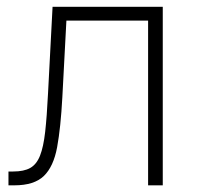

<svg xmlns="http://www.w3.org/2000/svg" viewBox="-20 -556 590 576"><path d="M5.4 0V-41.5H19.5Q51.8 -41.5 70.8 -52.2Q89.8 -63 100.1 -89.1Q110.4 -115.2 115.5 -160.4Q120.6 -205.6 124 -274.4L137.7 -535.6H468.3V0H424.3V-494.1H179.2L167 -263.7Q162.1 -172.9 151.4 -114.5Q140.6 -56.2 111.6 -28.1Q82.5 0 22.9 0Z"/></svg>

Font: Inter 20pt ExtraLight
Style: Regular
Weight: 250
Version: Version 4.001;git-66647c0bb